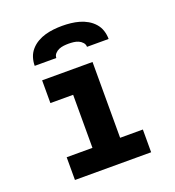

<svg xmlns="http://www.w3.org/2000/svg" viewBox="-134 -846 868 952"><g transform="rotate(-20 300.0 -370.0)"><path d="M99 0V-120H235V-400H115V-520H381V-120H501V0ZM105 -600Q105 -623 112 -644.5Q119 -666 134 -683Q149 -700 169 -711.5Q189 -723 210.5 -729Q232 -735 254.5 -737.5Q277 -740 300 -740Q323 -740 345.5 -737.5Q368 -735 389.5 -729Q411 -723 431 -711.5Q451 -700 466 -683Q481 -666 488 -644.5Q495 -623 495 -600H381Q381 -613 372 -623Q363 -633 351 -638Q339 -643 326 -644.5Q313 -646 300 -646Q287 -646 274 -644.5Q261 -643 249 -638Q237 -633 228 -623Q219 -613 219 -600Z"/></g></svg>

Font: Iosevka Heavy Extended
Style: Regular
Weight: 900
Width: 7
Monospace: yes
Designer: Belleve Invis
Foundry: Belleve Invis
Version: Version 32.5.0; ttfautohint (v1.8.4)